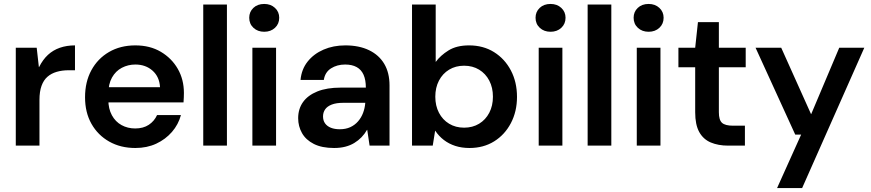

<svg xmlns="http://www.w3.org/2000/svg" viewBox="-20 -738 4415 973"><path d="M60 0V-496H166L177 -398H178Q197 -436 223 -460Q249 -484 283.5 -496Q318 -508 360 -508V-382H328Q295 -382 267.5 -374Q240 -366 220.5 -349Q201 -332 190.5 -303Q180 -274 180 -232V0Z M666 12Q591 12 533.5 -20.5Q476 -53 443.5 -110.5Q411 -168 411 -245Q411 -323 443 -382Q475 -441 532.5 -474.5Q590 -508 666 -508Q740 -508 795 -475.5Q850 -443 881 -389Q912 -335 912 -267Q912 -257 911.5 -245Q911 -233 910 -219H497V-296H791Q788 -349 753 -380Q718 -411 666 -411Q629 -411 597.5 -394.5Q566 -378 547.5 -345Q529 -312 529 -262V-233Q529 -187 547 -154Q565 -121 596 -104Q627 -87 665 -87Q706 -87 734 -105.5Q762 -124 776 -155H897Q884 -107 851.5 -69.5Q819 -32 772 -10Q725 12 666 12Z M1010 0V-715H1130V0Z M1259 0V-496H1379V0ZM1319 -577Q1286 -577 1264.5 -597Q1243 -617 1243 -648Q1243 -678 1264 -698Q1285 -718 1319 -718Q1352 -718 1373.5 -698Q1395 -678 1395 -648Q1395 -617 1373.5 -597Q1352 -577 1319 -577Z M1673 12Q1611 12 1570.5 -8.5Q1530 -29 1510.5 -63.5Q1491 -98 1491 -139Q1491 -186 1515.5 -220.5Q1540 -255 1588 -274.5Q1636 -294 1707 -294H1834Q1834 -333 1822.5 -359Q1811 -385 1787.5 -398Q1764 -411 1729 -411Q1688 -411 1657.5 -391.5Q1627 -372 1621 -333H1503Q1508 -387 1539 -426Q1570 -465 1619.5 -486.5Q1669 -508 1730 -508Q1800 -508 1850.5 -483.5Q1901 -459 1927.5 -414Q1954 -369 1954 -305V0H1853L1841 -80H1840Q1828 -59 1812 -42.5Q1796 -26 1775.5 -13.5Q1755 -1 1729.5 5.5Q1704 12 1673 12ZM1702 -83Q1732 -83 1755 -93.5Q1778 -104 1794.5 -123Q1811 -142 1820 -166Q1829 -190 1831 -216V-217H1720Q1684 -217 1661 -208Q1638 -199 1627.5 -183.5Q1617 -168 1617 -148Q1617 -127 1627.5 -112.5Q1638 -98 1657 -90.5Q1676 -83 1702 -83Z M2359 12Q2320 12 2287.5 1.5Q2255 -9 2229.5 -28.5Q2204 -48 2186 -75H2185L2173 0H2068V-715H2188V-424Q2212 -457 2253 -482.5Q2294 -508 2357 -508Q2429 -508 2483.5 -474Q2538 -440 2569 -381Q2600 -322 2600 -247Q2600 -173 2569 -114Q2538 -55 2484 -21.5Q2430 12 2359 12ZM2332 -91Q2375 -91 2408 -111Q2441 -131 2459.5 -166.5Q2478 -202 2478 -248Q2478 -294 2459.5 -329.5Q2441 -365 2408 -385Q2375 -405 2332 -405Q2289 -405 2256 -385Q2223 -365 2204.5 -329.5Q2186 -294 2186 -248Q2186 -202 2204.5 -166.5Q2223 -131 2256 -111Q2289 -91 2332 -91Z M2710 0V-496H2830V0ZM2770 -577Q2737 -577 2715.5 -597Q2694 -617 2694 -648Q2694 -678 2715 -698Q2736 -718 2770 -718Q2803 -718 2824.5 -698Q2846 -678 2846 -648Q2846 -617 2824.5 -597Q2803 -577 2770 -577Z M2958 0V-715H3078V0Z M3207 0V-496H3327V0ZM3267 -577Q3234 -577 3212.5 -597Q3191 -617 3191 -648Q3191 -678 3212 -698Q3233 -718 3267 -718Q3300 -718 3321.5 -698Q3343 -678 3343 -648Q3343 -617 3321.5 -597Q3300 -577 3267 -577Z M3670 0Q3620 0 3582 -16Q3544 -32 3523.5 -69Q3503 -106 3503 -169V-397H3418V-496H3503L3517 -626H3623V-496H3759V-397H3623V-169Q3623 -130 3639 -115.5Q3655 -101 3695 -101H3755V0Z M3918 215 4040 -56H4010L3809 -496H3939L4090 -160H4091L4233 -496H4360L4045 215Z"/></svg>

Font: DM Sans 28pt SemiBold
Style: Regular
Weight: 600
Version: Version 4.004;gftools[0.9.30]